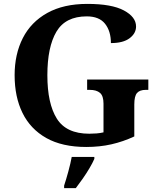

<svg xmlns="http://www.w3.org/2000/svg" viewBox="-20 -744 809 985"><path d="M423 10Q299 10 217.5 -36Q136 -82 95.5 -164.5Q55 -247 55 -358Q55 -466 97 -548.5Q139 -631 222.5 -677.5Q306 -724 428 -724Q553 -724 615.5 -690.5Q678 -657 678 -608Q678 -573 645 -548Q612 -523 549 -523Q549 -584 519 -622Q489 -660 425 -660Q316 -660 269.5 -581.5Q223 -503 223 -358Q223 -213 271.5 -135.5Q320 -58 438 -58Q457 -58 475.5 -59.5Q494 -61 511 -65V-212Q511 -252 493 -267.5Q475 -283 440 -283H427V-336H741V-283H728Q697 -283 683 -267Q669 -251 669 -208V-44Q611 -17 551 -3.5Q491 10 423 10ZM309 208Q319 178 330.5 136Q342 94 348 61H464V71Q455 92 439 119Q423 146 404.5 172.5Q386 199 369 221H309Z"/></svg>

Font: Noto Serif Tamil
Style: Bold Italic
Weight: 700
Italic angle: -12°
Designer: Indian Type Foundry, Tom Grace, and the Monotype Design Team
Foundry: Monotype Imaging Inc.
Version: Version 2.003; ttfautohint (v1.8.4.7-5d5b)